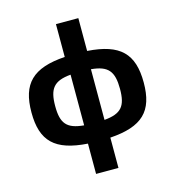

<svg xmlns="http://www.w3.org/2000/svg" viewBox="-127 -806 1002 1102"><g transform="rotate(-15 374.0 -255.0)"><path d="M440 -700H307V-505C114 -492 40 -417 40 -246C40 -76 114 -3 307 10V190H440V10C633 -3 707 -76 707 -246C707 -418 633 -492 440 -505ZM313 -97C212 -106 181 -143 181 -246C181 -350 212 -389 313 -398ZM434 -398C535 -389 566 -350 566 -246C566 -143 535 -106 434 -97Z"/></g></svg>

Font: SnT
Style: Bold
Weight: 700
Designer: Natanael Gama
Version: Version 1.001;PS 001.001;hotconv 1.0.70;makeotf.lib2.5.58329